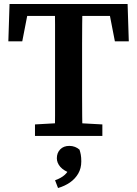

<svg xmlns="http://www.w3.org/2000/svg" viewBox="-20 -684 690 966"><path d="M156 0V-58L299 -66H349L495 -58V0ZM256 0Q257 -51 257 -101.5Q257 -152 257 -203.5Q257 -255 257 -306V-358Q257 -409 257 -460Q257 -511 257 -562Q257 -613 256 -664H395Q394 -614 393.5 -563Q393 -512 393 -461Q393 -410 393 -358V-307Q393 -256 393 -204.5Q393 -153 393.5 -102Q394 -51 395 0ZM22 -476 28 -664H622L628 -476H558L524 -651L577 -604H73L126 -651L92 -476ZM389 128Q389 163 373.5 189.5Q358 216 332 234Q306 252 272 262L257 223Q288 212 306 195.5Q324 179 333 155L340 190Q300 175 283 155Q266 135 266 112Q266 85 283 67.5Q300 50 329 50Q344 50 357 55Q370 60 380 69Q384 81 386.5 94.5Q389 108 389 128Z"/></svg>

Font: Source Serif 4 SemiBold
Style: Regular
Weight: 600
Designer: Frank Grießhammer
Foundry: Adobe Systems Incorporated
Version: Version 4.004;hotconv 1.0.116;makeotfexe 2.5.65601